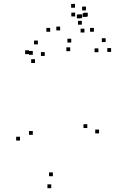

<svg xmlns="http://www.w3.org/2000/svg" viewBox="-20 -964 660 1004"><path d="M498 -266.5V-286.5H478V-266.5ZM561 -692.5V-712.5H541V-692.5ZM532.5 -744V-764H512.5V-744ZM494.5 -691V-711H474.5V-691ZM436.5 -294.5V-314.5H416.5V-294.5ZM256.5 -42.5V-62.5H236.5V-42.5ZM151.5 -259V-279H131.5V-259ZM214 -671.5V-691.5H194V-671.5ZM178 -732V-752H158V-732ZM131.5 -681V-701H111.5V-681ZM163 -634.5V-654.5H143V-634.5ZM151.5 -677.5V-697.5H131.5V-677.5ZM84.5 -229V-249H64.5V-229ZM248 20V0H228V20ZM471 -798V-818H451V-798ZM432.5 -875.5V-895.5H412.5V-875.5ZM402 -868V-888H382V-868ZM408 -835V-855H388V-835ZM421.5 -794V-814H401.5V-794ZM352.5 -741.5V-761.5H332.5V-741.5ZM294.5 -805V-825H274.5V-805ZM373 -878V-898H353V-878ZM409.5 -869V-889H389.5V-869ZM439 -877.5V-897.5H419V-877.5ZM429.5 -909.5V-929.5H409.5V-909.5ZM372 -923.5V-943.5H352V-923.5ZM242.5 -798V-818H222.5V-798ZM347 -696.5V-716.5H327V-696.5Z"/></svg>

Font: Monaspace Radon Dots Var
Style: Regular
Weight: 400
Designer: Riley Cran and the Lettermatic Team
Version: Version 1.100 (Monaspace Radon Dots)